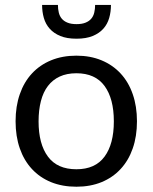

<svg xmlns="http://www.w3.org/2000/svg" viewBox="-20 -736 607 764"><path d="M284 -514.5C246.7 -514.5 213.1 -508.3 183.2 -496C153.4 -483.7 128 -466.2 107 -443.5C86 -420.8 69.9 -393.4 58.8 -361.2C47.6 -329.1 42 -293.2 42 -253.5C42 -213.5 47.6 -177.5 58.8 -145.5C69.9 -113.5 86 -86.2 107 -63.5C128 -40.8 153.4 -23.4 183.2 -11.2C213.1 0.9 246.7 7 284 7C321 7 354.3 0.9 384 -11.2C413.7 -23.4 439 -40.8 460 -63.5C481 -86.2 497.1 -113.5 508.2 -145.5C519.4 -177.5 525 -213.5 525 -253.5C525 -293.2 519.4 -329.1 508.2 -361.2C497.1 -393.4 481 -420.8 460 -443.5C439 -466.2 413.7 -483.7 384 -496C354.3 -508.3 321 -514.5 284 -514.5ZM284 -62.5C233.3 -62.5 195.6 -79.2 170.8 -112.8C145.9 -146.2 133.5 -193 133.5 -253C133.5 -283 136.6 -309.9 142.8 -333.8C148.9 -357.6 158.2 -377.7 170.8 -394C183.2 -410.3 198.9 -422.8 217.8 -431.5C236.6 -440.2 258.7 -444.5 284 -444.5C334 -444.5 371.3 -427.7 396 -394C420.7 -360.3 433 -313.3 433 -253C433 -193 420.7 -146.2 396 -112.8C371.3 -79.2 334 -62.5 284 -62.5ZM284.5 -582C309.8 -582 331.2 -585.6 348.8 -592.8C366.2 -599.9 380.4 -609.6 391.2 -621.8C402.1 -633.9 409.8 -648.2 414.5 -664.5C419.2 -680.8 421.5 -698.2 421.5 -716.5H358.5C358.5 -705.5 357.3 -695.2 355 -685.8C352.7 -676.2 348.7 -668.2 343 -661.5C337.3 -654.8 329.8 -649.6 320.2 -645.8C310.8 -641.9 298.8 -640 284.5 -640C270.2 -640 258.2 -641.9 248.8 -645.8C239.2 -649.6 231.7 -654.8 226 -661.5C220.3 -668.2 216.3 -676.2 214 -685.8C211.7 -695.2 210.5 -705.5 210.5 -716.5H147.5C147.5 -698.2 149.8 -680.8 154.5 -664.5C159.2 -648.2 166.9 -633.9 177.8 -621.8C188.6 -609.6 202.7 -599.9 220 -592.8C237.3 -585.6 258.8 -582 284.5 -582Z"/></svg>

Font: LatoLatin
Style: Regular
Weight: 400
Designer: Lukasz Dziedzic with Adam Twardoch and Botio Nikoltchev
Foundry: tyPoland Lukasz Dziedzic
Version: Version 2.015; 2015-08-06; http://www.latofonts.com/